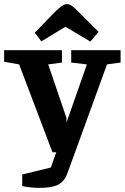

<svg xmlns="http://www.w3.org/2000/svg" viewBox="-50 -740 606 933"><path d="M141 173Q121 173 97.5 170.5Q74 168 58 164V108L197 74L243 -56L282 0H205L43 -427L-30 -440V-496H251V-436L184 -427L188 -416L273 -167V-144L285 -178L368 -415L372 -427L296 -436V-496H536V-436L470 -427L278 101Q263 142 232.5 157.5Q202 173 141 173ZM119 -581 220 -685Q234 -698 248 -709Q262 -720 276 -720Q287 -720 298.5 -712Q310 -704 321 -693L429 -585L389 -538L268 -610L151 -539Z"/></svg>

Font: Faustina VF Beta
Style: Regular
Weight: 400
Designer: Alfonso Garcia
Foundry: Omnibus-Type
Version: Version 1.006